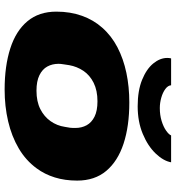

<svg xmlns="http://www.w3.org/2000/svg" viewBox="16 -782 777 850"><g transform="rotate(90 405.0 -356.5)"><path d="M376 12Q272 12 194 -13Q116 -38 73.5 -89Q31 -140 31 -217Q31 -279 49.5 -330.5Q68 -382 102 -420Q138 -461 189 -487.5Q240 -514 302 -527Q364 -540 433 -540Q538 -540 615.5 -514.5Q693 -489 736 -438Q779 -387 779 -309Q779 -255 765 -210Q751 -165 725 -130Q690 -82 636.5 -50.5Q583 -19 516.5 -3.5Q450 12 376 12ZM381 -129Q429 -129 462.5 -146Q496 -163 516 -191.5Q536 -220 541 -254Q544 -269 545 -277.5Q546 -286 546 -291.5Q546 -297 546 -301Q546 -329 534 -351Q522 -373 496 -386Q470 -399 428 -399Q380 -399 346 -382Q312 -365 293 -336.5Q274 -308 268 -274Q266 -260 264.5 -251Q263 -242 262.5 -236.5Q262 -231 262 -227Q262 -199 274 -177Q286 -155 312.5 -142Q339 -129 381 -129ZM450 -577Q381 -577 333 -596.5Q285 -616 260.5 -646Q236 -676 236 -708Q236 -713 236.5 -717Q237 -721 238 -725H357Q358 -711 373.5 -699.5Q389 -688 412 -681.5Q435 -675 458 -675Q489 -675 515 -683Q541 -691 558 -703Q575 -715 579 -725H698Q692 -691 659 -656.5Q626 -622 572 -599.5Q518 -577 450 -577Z"/></g></svg>

Font: Archivo Expanded Black
Style: Italic
Weight: 900
Width: 7
Italic angle: -10°
Designer: Hector Gatti
Foundry: Omnibus-Type
Version: Version 2.001